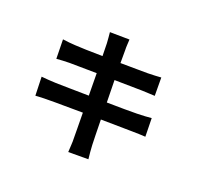

<svg xmlns="http://www.w3.org/2000/svg" viewBox="-179 -1032 1358 1312"><g transform="rotate(30 500.0 -375.5)"><path d="M911 -292Q891 -290 863 -286Q835 -282 806 -277Q770 -271 712.5 -262Q655 -253 589 -242Q601 -180 610.5 -132.5Q620 -85 625 -62Q630 -39 637 -13.5Q644 12 651 36L507 62Q503 33 500.5 8Q498 -17 493 -39Q489 -61 480 -109.5Q471 -158 459 -221Q421 -215 385 -208.5Q349 -202 317.5 -197Q286 -192 261 -187.5Q236 -183 220 -180Q188 -174 162.5 -169Q137 -164 120 -159L92 -293Q112 -294 142 -297.5Q172 -301 196 -304Q231 -309 295.5 -319.5Q360 -330 436 -342L406 -502Q340 -491 286.5 -482.5Q233 -474 210 -470Q184 -465 162.5 -460Q141 -455 118 -449L91 -587Q115 -588 138 -589.5Q161 -591 184 -594Q210 -597 263.5 -604.5Q317 -612 382 -623Q376 -655 371 -678.5Q366 -702 364 -714Q359 -735 354 -753.5Q349 -772 344 -790L485 -813Q487 -798 489.5 -775.5Q492 -753 496 -735Q498 -724 502 -700.5Q506 -677 512 -643Q576 -654 629 -662.5Q682 -671 709 -676Q733 -681 759 -686.5Q785 -692 803 -697L827 -566Q810 -564 784 -560.5Q758 -557 735 -554L535 -522L566 -363Q634 -374 691.5 -383.5Q749 -393 783 -400Q812 -406 838.5 -412Q865 -418 885 -424Z"/></g></svg>

Font: SpoqaHanSansJP-Bold
Style: Regular
Weight: 700
Designer: [Source Han Sans]
Ryoko NISHIZUKA  (kana & ideographs); Paul D. Hunt (Latin, Greek & Cyrillic); Wenlong ZHANG  (bopomofo
Foundry: Spoqa (http://bi.spoqa.com)
Version: Version 1.002.20150607